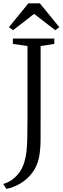

<svg xmlns="http://www.w3.org/2000/svg" viewBox="-52 -978 384 1170"><path d="M-32.5 143Q-3 135 22.5 116.5Q48 98 67.2 71Q86.5 44 96.5 9Q105 -19.5 109 -51.5Q113 -83.5 114.2 -131Q115.5 -178.5 115.5 -253V-697.5L26.5 -710.5V-743H279V-710.5L195.5 -697.5V-259Q195.5 -189 195.2 -127.8Q195 -66.5 186 -20Q175 35 144.2 75.2Q113.5 115.5 71.8 140.2Q30 165 -13 173ZM27.5 -794 2.5 -812.5 121 -957.5H191L309.5 -812.5L284.5 -794L156 -893.5Z"/></svg>

Font: Merriweather 72pt Light
Style: Regular
Weight: 300
Version: Version 2.100